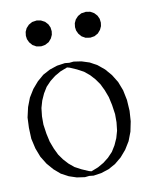

<svg xmlns="http://www.w3.org/2000/svg" viewBox="-79 -757 658 808"><g transform="rotate(-10 250.0 -353.5)"><path d="M22.5 -256.8 24.4 -300.8 34.2 -343.8 48.8 -381.8 69.3 -415 93.8 -443.4 121.1 -466.8 152.3 -483.4 184.6 -494.1 218.8 -499 237.3 -497.1 255.9 -499 289.1 -494.1 322.3 -483.4 352.5 -466.8 380.9 -443.4 405.3 -415 425.8 -381.8 440.4 -343.8 449.2 -300.8 452.1 -253.9 449.2 -210 440.4 -167 425.8 -128.9 405.3 -95.7 380.9 -67.4 352.5 -43.9 322.3 -27.3 289.1 -16.6 255.9 -11.7 237.3 -13.7 218.8 -11.7 184.6 -16.6 152.3 -27.3 121.1 -43.9 93.8 -67.4 69.3 -95.7 48.8 -128.9 34.2 -167 24.4 -210ZM224.6 -479.5 194.3 -467.8 168.9 -453.1 146.5 -435.5 126 -414.1 110.4 -388.7 97.7 -360.4 88.9 -330.1 85 -294.9V-259.8L90.8 -219.7L98.6 -184.6L110.4 -153.3L124 -125L140.6 -101.6L160.2 -80.1L182.6 -61.5L210 -46.9L239.3 -34.2L250 -31.2L280.3 -43L305.7 -57.6L328.1 -75.2L348.6 -96.7L364.3 -122.1L377 -150.4L385.7 -180.7L389.6 -215.8V-251L383.8 -291L376 -326.2L364.3 -357.4L350.6 -385.7L334 -409.2L314.5 -430.7L292 -449.2L264.6 -463.9L235.4 -476.6ZM97.7 -597.7 85.9 -611.3 79.1 -626 77.1 -640.6 79.1 -657.2 85.9 -671.9 97.7 -684.6 113.3 -693.4 132.8 -696.3 150.4 -693.4 167 -684.6 178.7 -671.9 185.5 -657.2 187.5 -640.6 185.5 -626 178.7 -611.3 167 -597.7 150.4 -588.9 132.8 -585.9 113.3 -588.9ZM307.6 -597.7 295.9 -611.3 289.1 -626 287.1 -640.6 289.1 -657.2 295.9 -671.9 307.6 -684.6 323.2 -693.4 342.8 -696.3 361.3 -693.4 377 -684.6 388.7 -671.9 395.5 -657.2 397.5 -640.6 395.5 -626 388.7 -611.3 377 -597.7 361.3 -588.9 342.8 -585.9 323.2 -588.9Z"/></g></svg>

Font: B2 Hana
Style: Regular
Weight: 500
Version: 2020-08-05; (max)